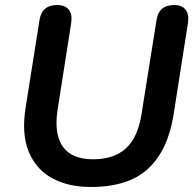

<svg xmlns="http://www.w3.org/2000/svg" viewBox="-20 -733 778 763"><path d="M341 10Q251 10 187 -25Q123 -60 94 -130.5Q65 -201 82 -307L137 -653Q146 -713 207 -713Q239 -713 253.5 -694.5Q268 -676 263 -642L209 -298Q194 -201 229.5 -150.5Q265 -100 350 -100Q432 -100 479.5 -142.5Q527 -185 542 -277L602 -653Q611 -713 672 -713Q703 -713 717.5 -694.5Q732 -676 727 -642L670 -279Q648 -137 569.5 -63.5Q491 10 341 10Z"/></svg>

Font: Nunito
Style: Bold Italic
Weight: 700
Italic angle: -9°
Designer: Vernon Adams
Foundry: Vernon Adams
Version: Version 3.601; ttfautohint (v1.8.2.53-6de2)